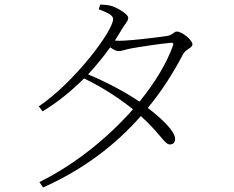

<svg xmlns="http://www.w3.org/2000/svg" viewBox="-20 -792 1040 852"><path d="M155 16 171 40C348 -39 491 -147 605 -277C690 -200 711 -151 733 -151C749 -151 757 -160 757 -176C757 -209 701 -263 636 -313C696 -386 747 -465 791 -549C803 -574 834 -579 834 -595C834 -615 787 -652 765 -652C750 -652 748 -636 719 -632C692 -628 562 -611 508 -611L490 -612L520 -661C534 -686 549 -697 549 -713C549 -728 509 -753 480 -764C462 -770 442 -771 425 -772L418 -751C454 -737 482 -725 482 -708C482 -653 306 -423 152 -320L169 -298C234 -337 296 -387 353 -444C436 -404 509 -356 570 -307C461 -183 316 -64 155 16ZM371 -462C406 -500 439 -540 469 -582C483 -572 496 -565 506 -565C518 -565 540 -573 561 -577C599 -584 698 -599 737 -602C747 -603 752 -600 747 -588C719 -511 668 -425 599 -341C540 -381 457 -426 371 -462Z"/></svg>

Font: Noto Serif CJK SC ExtraLight
Style: Regular
Weight: 200
Designer: Ryoko NISHIZUKA 西塚涼子 (kana & ideographs); Frank Grießhammer (Latin, Greek & Cyrillic); Wenlong ZHANG 张文龙 (bopomofo); San
Foundry: Adobe
Version: Version 2.001;hotconv 1.1.0;makeotfexe 2.6.0